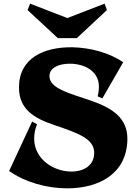

<svg xmlns="http://www.w3.org/2000/svg" viewBox="-20 -1003 718 1052"><path d="M30 -66C117 -5 236 29 348 29C521 29 676 -50 678 -241C679 -357 594 -411 483 -450C358 -493 250 -518 251 -587C252 -633 304 -654 363 -654C438 -654 522 -617 522 -528C522 -512 520 -495 515 -475L541 -464L655 -662C579 -714 476 -742 376 -744C221 -746 84 -685 84 -524C84 -404 167 -355 277 -318C411 -273 494 -242 496 -169C498 -97 440 -63 371 -63C291 -63 198 -110 173 -200C163 -238 166 -281 183 -322L156 -337ZM297 -794H401L566 -948L553 -983L349 -904L145 -983L131 -948Z"/></svg>

Font: Sinistre Bold
Style: Regular
Weight: 900
Designer: Jules Durand
Foundry: Collletttivo
Version: Version 69.420;Glyphs 3.2 (3217)